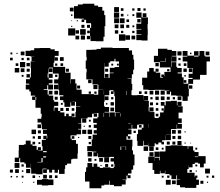

<svg xmlns="http://www.w3.org/2000/svg" viewBox="-20 -977 1176 1028"><path d="M83 -109H59V-133H80V-172H81V-201H108V-204H118V-224H144V-204H154V-196H176V-175H183V-189H199V-173H185V-171H208V-194H204V-228H226V-232H212V-250H230V-236H233V-251H231V-260H210V-282H231V-285H205V-311H201V-351H203V-368H198V-397H197V-400H170V-442H152V-460H168V-465H145V-487H137V-498H118V-524H137V-529H119V-553H140V-562H145V-587H146V-614H144V-648H166V-649H149V-673H163V-674H144V-677H117V-705H144V-708H163V-719H192V-720H250V-713H273V-704H294V-678H273V-670H290V-652H272V-669H271V-641H267V-619H293H329V-588H358V-554H357V-530H359V-553H383V-530H390V-497H417V-473H453H483V-470H506V-496H533V-497H507V-523H503V-525H475V-552H442V-590H444V-609H439V-653H444V-672H442V-710H471V-711H497V-715H520V-722H582V-719V-720H612H670V-707H687V-684H694V-658H698V-604H693V-579H686V-556H663V-554H684V-528H688V-494H684V-468H658V-491H656V-468H688V-467H714V-468H748V-443H749V-463H773V-439H753V-437H777V-405H776V-381H780V-402H802V-380H781V-377H807V-349H809V-345H830V-352H837V-375H856V-385H845V-397H857V-386H859V-411H841V-431H861V-413H867V-435H895V-437H927V-413H930V-432H952V-410H933V-408H958V-374H936V-343H953V-319H932V-314H954V-288H928V-310H926V-286H896V-306V-286H869H896V-256H869V-255H895V-227H867V-253H866V-226H848V-218H858V-204H844V-214H828V-204H814V-210H808V-194H774V-210H773V-199H749V-223H746V-196H716V-223H713V-259H739H719V-283H739V-293H748V-311H723V-309H714V-288H688V-309H685V-287H667V-284H684V-258H665V-248H678V-234H664V-247H657V-229H689V-193H687V-172H692V-150H700V-92H693V-69H684V-48H665V-39H679V-23H663V-37H657V-15H636V-13H653V11H632V20H590V13H567V-9H564V12H538V16H523V31H459V-5H435V-57H441V-81H448V-104H474V-84H481V-101H501V-84H514V-78H531V-81H571V-77H589V-83H593V-100H590V-112H572V-130H590V-137H567V-135H537H505V-156H502V-140H480V-162H496V-165H475V-191V-167H447V-195H471V-231H476V-256H499V-262H482V-280H498V-292H482V-310H498V-319H479V-343H502V-350H507V-372H484V-370H500V-352H482V-368H473V-349H449V-368V-343H415V-317H398V-315H415V-287H398V-284H414V-258H390V-252H360H358V-234H364V-227H387V-207H397V-155H395V-127H368V-124H361V-101H339V-93H329V-73H326V-46H296V-68H290V-52H272V-68H259V-53H243V-69H258H231V-51H211V-71H229V-74H208V-44H174V-47H147V-74H144V-101H143V-79H119V-101H111V-108H88V-130H83ZM807 -495H775V-497H747V-521H741V-561H768V-594H779V-613H803V-594H813V-609H829V-593H814V-588H838V-561H853V-564H844V-578H858V-569H860V-592H893V-616H866V-646V-666H864V-648H838V-646H866V-616H836V-644H804V-678H826V-716H876V-710H900V-704H924V-678H900V-675H925V-647H897V-672H896V-646V-619H898V-644H924V-619H929V-591V-613H953V-589H931V-584H954V-563H963V-529H988V-554H1011V-560H990V-582H1011V-591H1013V-613H983V-643V-648H958V-674H983V-678H958V-704H984V-679H1019V-674H1043V-679H1048V-704H1074V-679H1079V-674H1104V-648H1086V-626V-576H1051V-551H1014V-528H989V-501H991V-461H985V-437H957V-461H951V-441H931V-461H951V-464H924V-466H896V-486H890V-472H872V-490H886V-492H862V-470H840V-492H862V-496H836V-521V-496H807ZM1043 -679H1019V-703H1043ZM952 -680H930V-702H952ZM1101 -681H1081V-701H1101ZM111 -681H91V-701H111ZM46 -686H36V-696H46ZM1005 -687H997V-695H1005ZM74 -688H68V-694H74ZM321 -651H301V-671H321ZM138 -654H124V-668H138ZM48 -654H34V-668H48ZM107 -655H95V-667H107ZM947 -655H935V-667H947ZM539 -583H538V-560H562H567V-585H589V-588H568V-614H594V-593V-618H617V-648H598V-662H593V-649H570V-642H542H562V-620H540V-640H539V-613ZM1019 -648H1036H1019ZM115 -617H87V-645H115ZM140 -622H122V-640H140ZM830 -622H812V-640H830ZM978 -624H964V-638H978ZM78 -624H64V-638H78ZM318 -624H304V-638H318ZM947 -625H935V-637H947ZM287 -625H275V-637H287ZM616 -626H606V-636H616ZM586 -626H576V-636H586ZM270 -402H268V-383H271V-401H291V-383H303V-399H319V-383H303V-375H325V-355H334V-368H348V-355H363V-369H379V-353H365V-350H384V-378H387V-405H410V-407H387V-432H363V-431H381V-411H361V-429H357V-405H325V-429H319V-441H301V-461H319V-467H297V-494H294V-522H293V-499H269V-523H292V-560H294V-583H293H263V-615H242V-611H261V-591H241V-610H239V-583H235V-561H240V-582H262V-560H241V-551H261V-531H241V-524H264V-498H238V-521H233V-499H214V-495H235V-471H241V-465H265V-440H270V-432H292V-410H270ZM83 -589H59V-613H83ZM111 -591H91V-611H111ZM1011 -591H991V-611H1011ZM980 -592H962V-610H980ZM349 -593H333V-609H349ZM559 -593H543V-609H559ZM139 -593H123V-609H139ZM887 -595H875V-607H887ZM561 -561H541V-581H561ZM140 -562H122V-580H140ZM287 -565H275V-577H287ZM106 -566H96V-576H106ZM975 -567H967V-575H975ZM292 -530H270V-552H292ZM470 -532H452V-550H470ZM978 -534H964V-548H978ZM502 -500H480V-522H502ZM1010 -502H992V-520H1010ZM409 -503H393V-519H409ZM564 -378H540V-375H565V-351H567V-375H595V-353H598V-374H621V-376H596V-406H621H596V-436H624H596V-462H592V-487H588V-474H574V-488H587V-494H569V-493H565V-467H540V-432H537V-410H540V-404H564ZM537 -470V-493H536V-470ZM832 -470H810V-492H832ZM801 -471H781V-491H801ZM291 -471H271V-491H291ZM261 -471H241V-491H261ZM768 -474H754V-488H768ZM738 -474H724V-488H738ZM497 -475H485V-487H497ZM467 -475H455V-487H467ZM561 -441H541V-461H561ZM861 -441H841V-461H861ZM830 -442H812V-460H830ZM289 -443H273V-459H289ZM889 -443H873V-459H889ZM174 -442V-458H170V-442ZM797 -445H785V-457H797ZM917 -445H905V-457H917ZM587 -445H575V-457H587ZM590 -412H572V-430H590ZM799 -413H783V-429H799ZM827 -415H815V-427H827ZM316 -416H306V-426H316ZM555 -417H547V-425H555ZM591 -381H571V-401H591ZM349 -383H333V-399H349ZM378 -384H364V-398H378ZM828 -384H814V-398H828ZM537 -351V-372H535V-351ZM626 -353V-371H624V-353ZM828 -354H814V-368H828ZM442 -320H420V-342H442ZM201 -321H181V-341H201ZM466 -326H456V-336H466ZM667 -315H679V-317H667ZM751 -314H773H751ZM775 -293V-313H774V-293ZM201 -291H181V-311H201ZM738 -294H724V-308H738ZM467 -295H455V-307H467ZM434 -298H428V-304H434ZM173 -259H149V-283H173ZM473 -259H449V-283H473ZM442 -260H420V-282H442ZM921 -261H901V-281H921ZM950 -262H932V-280H950ZM199 -263H183V-279H199ZM707 -265H695V-277H707ZM974 -268H968V-274H974ZM950 -232H932V-250H950ZM199 -233H183V-249H199ZM469 -233H453V-249H469ZM919 -233H903V-249H919ZM378 -234H364V-248H378ZM167 -235H155V-247H167ZM404 -238H398V-244H404ZM952 -200H930V-222H952ZM889 -203H873V-219H889ZM919 -203H903V-219H919ZM168 -204H154V-218H168ZM467 -205H455V-217H467ZM196 -206H186V-216H196ZM974 -208H968V-214H974ZM1003 -209H999V-213H1003ZM836 -46H806V-67H797V-104H774V-138H807V-165H835V-137H808V-115H809V-133H833V-119H836V-136H858H836V-166H865V-167H866V-196H893V-199H929V-198H958V-195H985V-180H988V-194H1014V-171H1021V-163H1043V-141H1081V-101H1041V-106H1023V-99H1011V-81H991V-92H990V-72H983V-52H1022V-31H1025V-37H1037V-25H1031V-15H1045V13H1031V29H971V26H944V14H926V-16H944V-18H928V-38H924V-18H898V-38H888V-45H865V-63H863V-49H839V-63H836ZM653 -193V-174H655V-193H653V-194H630V-193ZM803 -169H779V-193H803ZM773 -169H749V-193H773ZM629 -174V-192H625V-174ZM828 -174H814V-188H828ZM856 -176H846V-186H856ZM1036 -176H1026V-186H1036ZM211 -162H230V-168H211ZM473 -139H449V-163H473ZM802 -140H780V-162H802ZM211 -134H227V-140H211ZM1023 -136H1041V-139H1023ZM564 -108H538V-134H564ZM531 -111H511V-131H531ZM202 -110H180V-108H208V-131H202ZM470 -112H452V-130H470ZM496 -116H486V-126H496ZM208 -108H227H208ZM84 -78H58V-104H84ZM1071 -81H1051V-101H1071ZM559 -83H543V-99H559ZM587 -85H575V-97H587ZM107 -85H95V-97H107ZM1036 -86H1026V-96H1036ZM524 -88H518V-94H524ZM1104 -48H1078V-74H1104ZM142 -50H120V-72H142ZM81 -51H61V-71H81ZM49 -53H33V-69H49ZM1007 -55H995V-67H1007ZM105 -57H97V-65H105ZM1034 -58H1028V-64H1034ZM514 -44H529H514ZM231 -21H211V-41H231ZM259 -23H243V-39H259ZM168 -24H154V-38H168ZM288 -24H274V-38H288ZM887 -25H875V-37H887ZM1127 -25H1115V-37H1127ZM1096 -26H1086V-36H1096ZM106 -26H96V-36H106ZM856 -26H846V-36H856ZM75 -27H67V-35H75ZM45 -27H37V-35H45ZM194 -28H188V-34H194ZM238 16H204V-18H238V-16H266V14H238ZM894 12H868V-14H894ZM204 12H178V-14H204ZM921 9H901V-11H921ZM1069 7H1053V-9H1069ZM1094 2H1088V-4H1094ZM164 2H158V-4H164ZM103 1H99V-3H103ZM463 -767H445V-785H462V-828H468V-849H467V-868V-853H441V-871H431V-859H417V-873H429V-877H405V-878H376V-908V-944H397V-953H423V-957H485V-947H505V-940H528V-920H538V-896H544V-836H539V-832H540V-780H534V-756H494V-757H465V-784H463ZM617 -913H591V-939H617ZM374 -916H354V-936H374ZM732 -918H716V-934H732ZM641 -919H627V-933H641ZM760 -920H748V-932H760ZM700 -920H688V-932H700ZM770 -760H738V-762H710V-790H737V-793H711V-819H737V-822H710V-850H736V-882H710V-910H738V-884H772V-848H770V-823H771V-789H770ZM618 -882H590V-910H618ZM764 -886H744V-906H764ZM641 -889H627V-903H641ZM699 -891H689V-901H699ZM368 -892H360V-900H368ZM667 -893H661V-899H667ZM647 -853H621V-879H647ZM617 -853H591V-879H617ZM733 -857H715V-875H733ZM671 -859H657V-873H671ZM397 -863H391V-869H397ZM366 -864H362V-868H366ZM738 -823V-848V-823ZM614 -826H594V-846H614ZM644 -826H624V-846H644ZM432 -828H416V-844H432ZM672 -828H656V-844H672ZM462 -828H446V-844H462ZM699 -831H689V-841H699ZM367 -833H361V-839H367ZM383 -787H345V-825H383ZM439 -791H409V-821H439ZM403 -797H385V-815H403ZM613 -797H595V-815H613ZM461 -799H447V-813H461ZM700 -800H688V-812H700ZM640 -800H628V-812H640ZM651 -759H617V-793H651ZM676 -764H652V-788H676ZM435 -765H413V-787H435ZM704 -766H684V-786H704ZM404 -766H384V-786H404Z"/></svg>

Font: Rubik Storm
Style: Regular
Weight: 400
Designer: Hubert and Fischer, NaN
Foundry: Hubert and Fischer, NaN
Version: Version 2.201